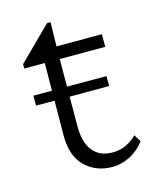

<svg xmlns="http://www.w3.org/2000/svg" viewBox="-84 -552 491 617"><g transform="rotate(-15 161.5 -243.5)"><path d="M323.2 -49.8Q302.7 -22.5 273.9 -7.8Q245.1 6.8 215.8 6.8Q161.1 6.8 125 -27.8Q88.9 -62.5 88.9 -130.9L90.8 -372.1H22.5V-386.7L130.9 -494.1H142.6L140.6 -393.6L139.6 -148.4Q139.6 -93.8 162.6 -65.9Q185.5 -38.1 227.5 -38.1Q252.9 -38.1 272.9 -47.9Q293 -57.6 308.6 -73.2ZM116.2 -372.1V-414.1H292V-372.1ZM28.3 -247.1V-280.3H271.5V-247.1Z"/></g></svg>

Font: Crimson Pro ExtraLight
Style: Regular
Weight: 250
Designer: Jacques Le Bailly
Foundry: Baron von Fonthausen
Version: Version 1.003